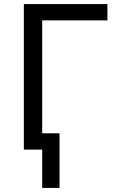

<svg xmlns="http://www.w3.org/2000/svg" viewBox="-20 -734 570 942"><path d="M507 -714V-634H187V-80H272V188H187V0H97V-714Z"/></svg>

Font: Noto Sans IKEA
Style: Regular
Weight: 400
Designer: Monotype Design Team
Foundry: Monotype Imaging Inc.
Version: Version 2.001